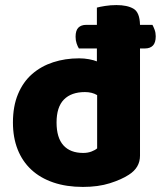

<svg xmlns="http://www.w3.org/2000/svg" viewBox="-20 -721 634 757"><path d="M291 -530Q286 -538 282 -550Q278 -562 278 -576Q278 -601 289 -612Q300 -623 320 -623H362V-691Q372 -694 394 -697.5Q416 -701 439 -701Q482 -701 506.5 -686.5Q531 -672 532 -623H581Q585 -616 589.5 -604Q594 -592 594 -578Q594 -553 583 -541.5Q572 -530 552 -530H532V-107Q532 -60 488 -32Q459 -13 413 1.5Q367 16 307 16Q242 16 190.5 -1.5Q139 -19 103.5 -52Q68 -85 49.5 -132Q31 -179 31 -238Q31 -302 51 -350Q71 -398 106.5 -429Q142 -460 189.5 -475.5Q237 -491 292 -491Q312 -491 331 -487.5Q350 -484 362 -479V-530ZM315 -358Q261 -358 232 -328.5Q203 -299 203 -238Q203 -178 230 -148Q257 -118 308 -118Q326 -118 340.5 -123.5Q355 -129 363 -136V-346Q343 -358 315 -358Z"/></svg>

Font: Baloo
Style: Regular
Weight: 400
Designer: Sarang Kulkarni and Ek Type
Foundry: Ek Type
Version: Version 1.100;PS 1.000;hotconv 1.0.88;makeotf.lib2.5.647800;